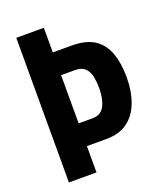

<svg xmlns="http://www.w3.org/2000/svg" viewBox="-129 -772 727 857"><g transform="rotate(-20 234.5 -343.5)"><path d="M50 0V-687H181V-570H271Q340 -570 379.5 -543Q419 -516 436 -467Q453 -418 453 -354Q453 -287 433.5 -235Q414 -183 374.5 -154Q335 -125 273 -125H181V0ZM181 -233H247Q287 -233 304 -265.5Q321 -298 321 -349Q321 -383 315 -408Q309 -433 293 -447.5Q277 -462 247 -462H181Z"/></g></svg>

Font: Archivo ExtraCondensed
Style: Bold
Weight: 700
Width: 2
Designer: Hector Gatti
Foundry: Omnibus-Type
Version: Version 2.001